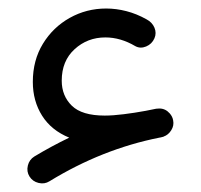

<svg xmlns="http://www.w3.org/2000/svg" viewBox="-20 -397 471 451"><path d="M49.3 17.6Q42 5.9 45.4 -8.1Q48.8 -22 60.5 -29.3Q101.1 -53.7 142.6 -73.7Q100.6 -90.8 78.9 -125.2Q57.1 -159.7 57.1 -204.6Q57.1 -255.4 80.8 -294.2Q104.5 -333 143.8 -355Q183.1 -377 229.5 -377Q252.9 -377 276.9 -370.8Q300.8 -364.7 324.2 -351.6Q337.4 -344.7 342.8 -332Q348.1 -319.3 342.8 -307.1Q336.9 -293.5 323.2 -287.8Q309.6 -282.2 297.9 -288.6Q263.2 -309.1 227.5 -309.1Q185.5 -309.1 155.3 -281.5Q125 -253.9 125 -207.5Q125 -171.9 148.7 -148.7Q172.4 -125.5 226.1 -125.5Q245.1 -125.5 270.5 -128.7Q295.9 -131.8 322.3 -136.7Q334.5 -139.2 346.7 -141.6Q350.6 -142.1 354 -142.1Q354 -142.1 354.5 -142.1Q354.5 -142.1 354.5 -142.1Q368.7 -142.1 378.9 -130.4Q385.3 -123 386.7 -114.3Q389.2 -102.1 382.3 -91.1Q375.5 -80.1 364.3 -76.2Q364.3 -76.2 363.8 -75.7Q363.8 -75.7 363.3 -75.7Q360.4 -74.7 357.4 -74.2Q356 -73.7 354.5 -73.7Q219.7 -46.9 96.2 28.8Q84.5 36.1 70.6 32.7Q56.6 29.3 49.3 17.6Z"/></svg>

Font: Mikhak-FD Medium
Style: Regular
Weight: 500
Designer: Amin Abedi
Version: Version 3.2